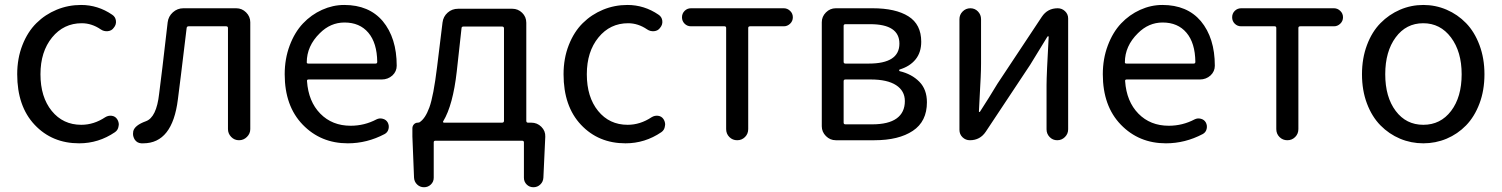

<svg xmlns="http://www.w3.org/2000/svg" viewBox="-20 -577 6179 790"><path d="M305.7 12.7Q194.3 12.7 122.6 -63.5Q50.8 -139.6 50.8 -271.5Q50.8 -336.9 72.3 -391.6Q93.8 -446.3 129.9 -481.9Q166 -517.6 213.4 -537.1Q260.7 -556.6 313.5 -556.6Q382.8 -556.6 441.4 -516.6Q455.1 -507.8 457 -491.7Q459 -475.6 448.2 -462.9Q439.5 -450.2 423.3 -448.7Q407.2 -447.3 394.5 -456.1Q357.4 -481.4 316.4 -481.4Q242.2 -481.4 194.3 -422.9Q146.5 -364.3 146.5 -271.5Q146.5 -177.7 192.9 -120.6Q239.3 -63.5 314.5 -63.5Q366.2 -63.5 413.1 -94.7Q425.8 -102.5 439.9 -100.6Q454.1 -98.6 461.9 -86.9Q468.8 -76.2 468.8 -64.5Q468.8 -61.5 467.8 -57.6Q465.8 -42 453.1 -33.2Q385.7 12.7 305.7 12.7Z M569.3 12.7Q565.4 12.7 561.5 12.7Q543.9 11.7 534.2 -2.9Q527.3 -14.6 527.3 -26.4Q527.3 -31.2 528.3 -37.1Q534.2 -61.5 580.1 -78.1Q624 -93.8 634.8 -191.4Q644.5 -263.7 669.9 -485.4Q672.9 -509.8 691.4 -526.4Q710 -543 734.4 -543H952.1Q975.6 -543 992.7 -525.9Q1009.8 -508.8 1009.8 -485.4V-45.9Q1009.8 -27.3 996.1 -13.7Q982.4 0 963.4 0Q944.3 0 931.2 -13.7Q918 -27.3 918 -45.9V-461.9Q918 -468.8 910.2 -468.8H755.9Q749 -468.8 748 -461.9Q718.8 -218.8 711.9 -168Q689.5 12.7 569.3 12.7Z M1411.1 12.7Q1299.8 12.7 1225.6 -64Q1151.4 -140.6 1151.4 -271.5Q1151.4 -335 1171.9 -389.6Q1192.4 -444.3 1226.6 -480.5Q1260.7 -516.6 1305.2 -536.6Q1349.6 -556.6 1396.5 -556.6Q1498 -556.6 1554.7 -490.2Q1612.3 -420.9 1612.3 -306.6Q1612.3 -283.2 1594.7 -266.6Q1576.2 -250 1550.8 -250H1250Q1242.2 -250 1243.2 -243.2Q1249 -159.2 1297.9 -109.4Q1346.7 -59.6 1422.9 -59.6Q1479.5 -59.6 1529.3 -85.9Q1541 -91.8 1554.7 -88.4Q1568.4 -85 1575.2 -73.2Q1582 -60.5 1578.6 -46.4Q1575.2 -32.2 1562.5 -25.4Q1490.2 12.7 1411.1 12.7ZM1242.2 -320.3Q1242.2 -315.4 1249 -315.4H1525.4Q1532.2 -315.4 1532.2 -322.3Q1532.2 -322.3 1532.2 -322.3Q1531.2 -400.4 1495.6 -442.4Q1460 -484.4 1397.5 -484.4Q1339.8 -484.4 1295.9 -440.4Q1242.2 -387.7 1242.2 -320.3Z M1886.7 -467.8Q1878.9 -467.8 1878.9 -460L1859.4 -283.2Q1843.8 -144.5 1803.7 -78.1Q1801.8 -76.2 1803.2 -74.2Q1804.7 -72.3 1806.6 -72.3H2045.9Q2053.7 -72.3 2053.7 -80.1V-460Q2053.7 -467.8 2045.9 -467.8ZM2145.5 -80.1Q2145.5 -72.3 2152.3 -72.3H2166Q2190.4 -72.3 2207.5 -55.2Q2224.6 -38.1 2223.6 -14.6L2215.8 154.3Q2214.8 170.9 2203.1 182.1Q2191.4 193.4 2174.8 193.4Q2158.2 193.4 2147 182.1Q2135.7 170.9 2135.7 154.3V8.8Q2135.7 2 2127.9 2H1771.5Q1764.6 2 1764.6 8.8V154.3Q1764.6 170.9 1752.9 182.1Q1741.2 193.4 1724.6 193.4Q1708 193.4 1696.3 182.1Q1684.6 170.9 1683.6 154.3L1676.8 -15.6V-48.8Q1676.8 -58.6 1683.1 -65.4Q1689.5 -72.3 1699.2 -72.3Q1702.1 -72.3 1705.1 -73.2Q1729.5 -87.9 1746.6 -134.8Q1763.7 -181.6 1778.3 -300.8L1800.8 -484.4Q1803.7 -508.8 1821.8 -524.9Q1839.8 -541 1865.2 -541H2087.9Q2111.3 -541 2128.4 -524.4Q2145.5 -507.8 2145.5 -483.4Z M2553.7 12.7Q2442.4 12.7 2370.6 -63.5Q2298.8 -139.6 2298.8 -271.5Q2298.8 -336.9 2320.3 -391.6Q2341.8 -446.3 2377.9 -481.9Q2414.1 -517.6 2461.4 -537.1Q2508.8 -556.6 2561.5 -556.6Q2630.9 -556.6 2689.5 -516.6Q2703.1 -507.8 2705.1 -491.7Q2707 -475.6 2696.3 -462.9Q2687.5 -450.2 2671.4 -448.7Q2655.3 -447.3 2642.6 -456.1Q2605.5 -481.4 2564.5 -481.4Q2490.2 -481.4 2442.4 -422.9Q2394.5 -364.3 2394.5 -271.5Q2394.5 -177.7 2440.9 -120.6Q2487.3 -63.5 2562.5 -63.5Q2614.3 -63.5 2661.1 -94.7Q2673.8 -102.5 2688 -100.6Q2702.1 -98.6 2710 -86.9Q2716.8 -76.2 2716.8 -64.5Q2716.8 -61.5 2715.8 -57.6Q2713.9 -42 2701.2 -33.2Q2633.8 12.7 2553.7 12.7Z M2967.8 -45.9V-461.9Q2967.8 -468.8 2960.9 -468.8H2823.2Q2807.6 -468.8 2796.9 -479.5Q2786.1 -490.2 2786.1 -505.9Q2786.1 -521.5 2796.9 -532.2Q2807.6 -543 2823.2 -543H3205.1Q3219.7 -543 3231 -532.2Q3242.2 -521.5 3242.2 -505.9Q3242.2 -490.2 3231 -479.5Q3219.7 -468.8 3205.1 -468.8H3066.4Q3058.6 -468.8 3058.6 -461.9V-45.9Q3058.6 -26.4 3045.4 -13.2Q3032.2 0 3013.2 0Q2994.1 0 2981 -13.2Q2967.8 -26.4 2967.8 -45.9Z M3418.9 0Q3395.5 0 3378.4 -17.1Q3361.3 -34.2 3361.3 -57.6V-485.4Q3361.3 -508.8 3378.4 -525.9Q3395.5 -543 3418.9 -543H3570.3Q3665 -543 3717.8 -509.8Q3770.5 -476.6 3770.5 -405.3Q3770.5 -361.3 3747.1 -332.5Q3723.6 -303.7 3681.6 -291Q3679.7 -290 3679.7 -287.6Q3679.7 -285.2 3681.6 -284.2Q3731.4 -272.5 3762.7 -240.7Q3793.9 -209 3793.9 -156.2Q3793.9 -77.1 3735.8 -38.6Q3677.7 0 3578.1 0ZM3451.2 -322.3Q3451.2 -315.4 3459 -315.4H3554.7Q3680.7 -315.4 3680.7 -397.5Q3680.7 -477.5 3560.5 -477.5H3459Q3451.2 -477.5 3451.2 -470.7ZM3451.2 -72.3Q3451.2 -65.4 3459 -65.4H3568.4Q3635.7 -65.4 3669.4 -89.8Q3703.1 -114.3 3703.1 -161.1Q3703.1 -203.1 3667 -226.6Q3630.9 -250 3562.5 -250H3459Q3451.2 -250 3451.2 -243.2Z M3970.7 0Q3953.1 0 3940.4 -12.2Q3927.7 -24.4 3927.7 -43V-498Q3927.7 -516.6 3940.9 -529.8Q3954.1 -543 3972.7 -543Q3991.2 -543 4003.9 -529.8Q4016.6 -516.6 4016.6 -498V-316.4Q4016.6 -291 4015.1 -258.3Q4013.7 -225.6 4011.2 -184.1Q4008.8 -142.6 4007.8 -118.2Q4007.8 -116.2 4009.8 -116.2Q4011.7 -116.2 4012.7 -118.2Q4048.8 -173.8 4084 -232.4L4266.6 -507.8Q4290 -543 4332 -543Q4349.6 -543 4362.3 -530.8Q4375 -518.6 4375 -501V-44.9Q4375 -26.4 4361.8 -13.2Q4348.6 0 4330.1 0Q4311.5 0 4298.8 -13.2Q4286.1 -26.4 4286.1 -44.9V-226.6Q4286.1 -268.6 4294.9 -425.8Q4294.9 -427.7 4293 -427.7Q4291 -427.7 4290 -426.8Q4233.4 -335 4218.8 -310.5L4036.1 -35.2Q4012.7 0 3970.7 0Z M4777.3 12.7Q4666 12.7 4591.8 -64Q4517.6 -140.6 4517.6 -271.5Q4517.6 -335 4538.1 -389.6Q4558.6 -444.3 4592.8 -480.5Q4627 -516.6 4671.4 -536.6Q4715.8 -556.6 4762.7 -556.6Q4864.3 -556.6 4920.9 -490.2Q4978.5 -420.9 4978.5 -306.6Q4978.5 -283.2 4960.9 -266.6Q4942.4 -250 4917 -250H4616.2Q4608.4 -250 4609.4 -243.2Q4615.2 -159.2 4664.1 -109.4Q4712.9 -59.6 4789.1 -59.6Q4845.7 -59.6 4895.5 -85.9Q4907.2 -91.8 4920.9 -88.4Q4934.6 -85 4941.4 -73.2Q4948.2 -60.5 4944.8 -46.4Q4941.4 -32.2 4928.7 -25.4Q4856.4 12.7 4777.3 12.7ZM4608.4 -320.3Q4608.4 -315.4 4615.2 -315.4H4891.6Q4898.4 -315.4 4898.4 -322.3Q4898.4 -322.3 4898.4 -322.3Q4897.5 -400.4 4861.8 -442.4Q4826.2 -484.4 4763.7 -484.4Q4706.1 -484.4 4662.1 -440.4Q4608.4 -387.7 4608.4 -320.3Z M5231.4 -45.9V-461.9Q5231.4 -468.8 5224.6 -468.8H5086.9Q5071.3 -468.8 5060.5 -479.5Q5049.8 -490.2 5049.8 -505.9Q5049.8 -521.5 5060.5 -532.2Q5071.3 -543 5086.9 -543H5468.8Q5483.4 -543 5494.6 -532.2Q5505.9 -521.5 5505.9 -505.9Q5505.9 -490.2 5494.6 -479.5Q5483.4 -468.8 5468.8 -468.8H5330.1Q5322.3 -468.8 5322.3 -461.9V-45.9Q5322.3 -26.4 5309.1 -13.2Q5295.9 0 5276.9 0Q5257.8 0 5244.6 -13.2Q5231.4 -26.4 5231.4 -45.9Z M5584 -271.5Q5584 -336.9 5604.5 -391.6Q5625 -446.3 5660.2 -481.9Q5695.3 -517.6 5740.7 -537.1Q5786.1 -556.6 5836.4 -556.6Q5886.7 -556.6 5932.1 -537.1Q5977.5 -517.6 6012.2 -481.9Q6046.9 -446.3 6067.4 -391.6Q6087.9 -336.9 6087.9 -271.5Q6087.9 -205.1 6067.4 -150.9Q6046.9 -96.7 6012.2 -61Q5977.5 -25.4 5932.1 -6.3Q5886.7 12.7 5836.4 12.7Q5786.1 12.7 5740.7 -6.3Q5695.3 -25.4 5660.2 -61Q5625 -96.7 5604.5 -150.9Q5584 -205.1 5584 -271.5ZM5994.1 -271.5Q5994.1 -364.3 5950.2 -422.9Q5906.2 -481.4 5835.9 -481.4Q5765.6 -481.4 5722.7 -423.3Q5679.7 -365.2 5679.7 -271.5Q5679.7 -177.7 5722.7 -120.6Q5765.6 -63.5 5836.4 -63.5Q5907.2 -63.5 5950.7 -120.6Q5994.1 -177.7 5994.1 -271.5Z"/></svg>

Font: Gen Jyuu Gothic Regular
Style: Regular
Weight: 400
Designer: [Source Han Sans]
Ryoko NISHIZUKA  (kana & ideographs); Paul D. Hunt (Latin, Greek & Cyrillic); Wenlong ZHANG  (bopomofo
Version: Version 1.002.20150607